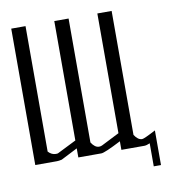

<svg xmlns="http://www.w3.org/2000/svg" viewBox="-96 -882 1047 1098"><g transform="rotate(-10 427.0 -333.5)"><path d="M625 -792V-72.3Q645.5 -40 669.9 -40Q681.6 -40 750 -76.2V125H708V-8.8Q687.5 0 675.8 0H542V-49.8Q445.3 0 425.8 0H292V-52.7L196.3 -3.9Q178.7 0 168 0H42V-792H125V-63.5Q144.5 -42 169.9 -42Q176.8 -42 180.7 -43L292 -98.6V-240.2V-792H375V-72.3Q395.5 -40 419.9 -40Q429.7 -40 437.5 -43.9L542 -96.7V-792Z"/></g></svg>

Font: wanta
Style: Medium
Weight: 500
Version: Version 0.91